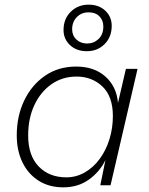

<svg xmlns="http://www.w3.org/2000/svg" viewBox="-20 -796 640 825"><path d="M252 9Q191 9 146 -19.5Q101 -48 76.5 -98.5Q52 -149 52 -214Q52 -297 84 -364Q116 -431 173.5 -470.5Q231 -510 307 -510Q385 -510 433 -467Q481 -424 487 -354L521 -500H571L455 0H411L433 -108Q408 -57 361.5 -24Q315 9 252 9ZM265 -34Q308 -34 345 -55.5Q382 -77 409 -114Q436 -151 450.5 -198.5Q465 -246 465 -297Q465 -382 420 -424.5Q375 -467 309 -467Q248 -467 201 -434Q154 -401 127.5 -344Q101 -287 101 -214Q101 -128 146 -81Q191 -34 265 -34ZM361 -776Q405 -776 432.5 -750Q460 -724 460 -685Q460 -637 429.5 -606.5Q399 -576 353 -576Q309 -576 281 -602Q253 -628 253 -667Q253 -715 284 -745.5Q315 -776 361 -776ZM361 -743Q330 -743 310 -722.5Q290 -702 290 -670Q290 -643 308.5 -626Q327 -609 354 -609Q383 -609 403.5 -628.5Q424 -648 424 -682Q424 -709 407 -726Q390 -743 361 -743Z"/></svg>

Font: Work Sans Light
Style: Italic
Weight: 300
Italic angle: -13°
Designer: Wei Huang
Foundry: Wei Huang
Version: Version 2.010; ttfautohint (v1.8.3)